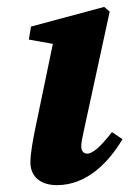

<svg xmlns="http://www.w3.org/2000/svg" viewBox="-20 -520 374 555"><path d="M67.9 -51C67.9 -8.3 98.2 15.2 144.7 15.2C230.9 15.2 294.1 -50.4 334.1 -117.7L303.6 -138.1C270.5 -95.9 248.6 -75.9 231.8 -75.9C222.3 -75.9 214.9 -83.2 214.9 -96.5C214.9 -107 217.5 -120.8 221.7 -139.3L297.1 -486.4L281.2 -500L69.6 -443.2L63.4 -405.6L159.6 -388.5L137.6 -416.2L82.2 -149.7C76.1 -119.5 67.9 -78 67.9 -51Z"/></svg>

Font: Source Serif Variable
Style: Italic
Weight: 389
Italic angle: -12°
Designer: Frank Grießhammer
Foundry: Adobe Systems Incorporated
Version: Version 3.001;hotconv 1.0.111;makeotfexe 2.5.65597